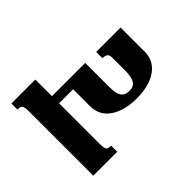

<svg xmlns="http://www.w3.org/2000/svg" viewBox="-136 -986 1258 1258"><g transform="rotate(-45 492.5 -357.0)"><path d="M288 -116Q288 -91 291.5 -78Q295 -65 305 -60.5Q315 -56 333 -56V0H111V-598Q111 -623 107.5 -636Q104 -649 94.5 -653.5Q85 -658 66 -658V-714H288ZM698 -502V-560H924V-339Q924 -279 891.5 -238Q859 -197 802.5 -176.5Q746 -156 671 -156Q597 -156 539.5 -177Q482 -198 450 -238.5Q418 -279 418 -339V-494H265V-560H596V-340Q596 -302 602.5 -276.5Q609 -251 626 -238Q643 -225 671 -225Q713 -225 729.5 -253.5Q746 -282 746 -340V-461Q746 -477 740.5 -486Q735 -495 724 -498.5Q713 -502 698 -502Z"/></g></svg>

Font: Noto Serif Armenian ExtraBold
Style: Regular
Weight: 800
Version: Version 2.007